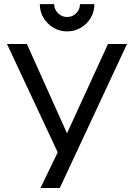

<svg xmlns="http://www.w3.org/2000/svg" viewBox="-20 -940 668 960"><path d="M315.5 -783Q278 -783 247 -801.5Q216 -820 197.5 -851Q179 -882 179 -919.5H251Q251 -893 270 -874Q289 -855 315.5 -855Q342.5 -855 361.2 -874Q380 -893 380 -919.5H452Q452 -882 433.8 -851Q415.5 -820 384.5 -801.5Q353.5 -783 315.5 -783ZM182.5 0 268.5 -178.5 15 -720H114.5L315 -273.5L520 -720H615L279 0Z"/></svg>

Font: Cns Manrope Med
Style: Regular
Weight: 500
Designer: Mikhail Sharanda
Foundry: Mikhail Sharanda
Version: Version 4.504